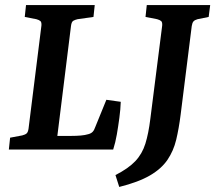

<svg xmlns="http://www.w3.org/2000/svg" viewBox="-20 -592 852 760"><path d="M401 -197 458 -189Q457 -159 452.5 -125.5Q448 -92 442.5 -60Q437 -28 428 0H15L20 -47L68 -56Q80 -59 85.5 -64Q91 -69 93 -83L144 -491Q145 -504 140 -508.5Q135 -513 124 -516L78 -525L83 -572H355L350 -525L287 -516Q278 -514 270.5 -510Q263 -506 261 -489L207 -54H261Q282 -54 299.5 -55.5Q317 -57 330 -61Q341 -64 347 -70.5Q353 -77 357 -89ZM812 -572 806 -525 762 -516Q751 -513 746 -507.5Q741 -502 739 -489L695 -138Q688 -83 677.5 -39Q667 5 643 40.5Q619 76 573.5 102.5Q528 129 452 148L437 101Q488 75 515.5 46Q543 17 555.5 -23.5Q568 -64 575 -121L622 -491Q623 -504 618 -508.5Q613 -513 602 -516L556 -525L561 -572Z"/></svg>

Font: Yrsa SemiBold
Style: Italic
Weight: 600
Italic angle: -7.10001°
Version: Version 2.004